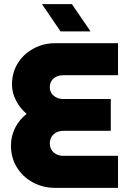

<svg xmlns="http://www.w3.org/2000/svg" viewBox="-20 -909 628 929"><path d="M247 0Q188 0 139 -26.5Q90 -53 61.5 -99.5Q33 -146 33 -205Q33 -250 53 -290Q73 -330 109 -358Q77 -385 57.5 -422.5Q38 -460 38 -500Q38 -558 66 -603Q94 -648 142 -674Q190 -700 247 -700H551V-545H285Q267 -545 252.5 -538Q238 -531 229.5 -518Q221 -505 221 -487Q221 -470 229.5 -457.5Q238 -445 252.5 -437.5Q267 -430 285 -430H516V-276H287Q268 -276 253 -268.5Q238 -261 229.5 -247Q221 -233 221 -215Q221 -197 229.5 -183.5Q238 -170 253 -162.5Q268 -155 287 -155H551V0ZM273 -757 183 -889H328L418 -757Z"/></svg>

Font: MuseoModerno Thin ExtraBold
Style: Regular
Weight: 800
Version: Version 1.002